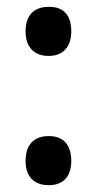

<svg xmlns="http://www.w3.org/2000/svg" viewBox="-20 -534 283 563"><path d="M55 -442C55 -397 79 -370 123 -370C165 -370 189 -397 189 -442C189 -489 167 -514 124 -514C77 -514 55 -487 55 -442ZM55 -62C55 -18 78 9 123 9C166 9 189 -17 189 -62C189 -107 168 -135 123 -135C77 -135 55 -107 55 -62Z"/></svg>

Font: Noto Sans Armenian ExtraCondensed SemiBold
Style: Regular
Weight: 600
Width: 2
Designer: Monotype Design Team
Foundry: Monotype Imaging Inc.
Version: Version 2.008